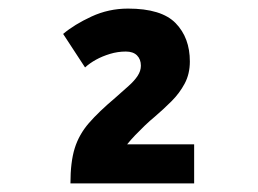

<svg xmlns="http://www.w3.org/2000/svg" viewBox="-20 -849 600 447"><path d="M144 -422Q144 -472 154 -504Q164 -536 187 -562.5Q210 -589 248 -621Q266 -637 279.5 -649Q293 -661 300.5 -672.5Q308 -684 308 -696Q308 -711 299 -720Q290 -729 273 -729Q254 -729 236 -723.5Q218 -718 203.5 -710Q189 -702 178 -692L127 -770Q153 -792 193 -810.5Q233 -829 278 -829Q356 -829 389 -795Q422 -761 422 -706Q422 -677 410 -654.5Q398 -632 379.5 -613.5Q361 -595 340 -577Q329 -568 317 -556.5Q305 -545 294.5 -534Q284 -523 276 -513H432V-422Z"/></svg>

Font: Ubuntu Sans Mono
Style: Regular
Weight: 400
Monospace: yes
Designer: Dalton Maag Ltd
Foundry: Dalton Maag Ltd
Version: Version 1.006